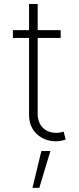

<svg xmlns="http://www.w3.org/2000/svg" viewBox="-20 -696 393 958"><path d="M282.7 -545.5H168V-676.1H125V-545.5H44.4V-506.7H125V-121.1C125 -38.4 189.3 8.9 257.5 8.9C279.5 8.9 294.4 5 307.9 0L297.2 -39.4C286.6 -35.9 275.9 -33 260.3 -33C212 -33 168 -62.9 168 -128.9V-506.7H282.7ZM142 241.5H176.1L231.5 57.5H186.4Z"/></svg>

Font: Karasuma Gothic
Style: Thin
Weight: 200
Designer: Rasmus Andersson / Ryoko Ishizuka
Foundry: rsms
Version: Version 1.00